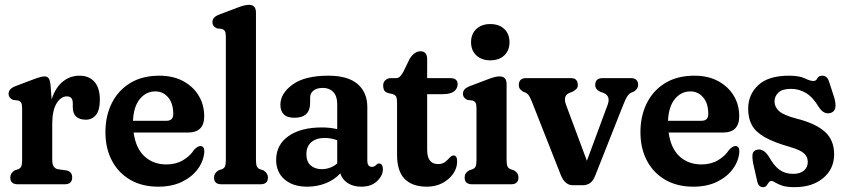

<svg xmlns="http://www.w3.org/2000/svg" viewBox="-20 -762 3494 794"><path d="M189 -410.5 193.5 -351Q209.5 -400.5 240 -424.8Q270.5 -449 308.5 -449Q348.5 -449 370.8 -423.5Q393 -398 393 -349Q393 -307 377 -287Q361 -267 335.5 -267Q281 -267 281 -319V-335.5Q281 -363.5 256.5 -363.5Q232 -363.5 214 -334.5Q196 -305.5 196 -249V-100.5Q196 -65.5 221 -62L253 -57.5Q278.5 -53.5 278.5 -28Q278.5 0 247.5 0H53Q22.5 0 22.5 -28Q22.5 -46 41 -57.5L54.5 -62Q64 -65.5 67.8 -73.5Q71.5 -81.5 71.5 -100.5V-313.5Q71.5 -330 67.8 -336.8Q64 -343.5 54.5 -346.5L34.5 -348.5Q15.5 -357 15.5 -374.5Q15.5 -395 44.5 -406L120 -434.5Q150.5 -446 164.5 -446Q175 -446 181 -438.5Q187 -431 189 -410.5Z M824.5 -281.5Q824.5 -214 758 -214H532.5Q541.5 -148.5 577.8 -115.2Q614 -82 668.5 -82Q707.5 -82 737 -99.5Q766.5 -117 783 -143Q797.5 -158 808.5 -158Q825.5 -158 825 -134.5Q822.5 -97 798.8 -64Q775 -31 733.2 -10.5Q691.5 10 634.5 10Q567.5 10 518.5 -18.5Q469.5 -47 442.8 -97.8Q416 -148.5 416 -215.5Q416 -282.5 442.2 -335.2Q468.5 -388 518.2 -418.5Q568 -449 639.5 -449Q695.5 -449 737 -426.8Q778.5 -404.5 801.5 -366.8Q824.5 -329 824.5 -281.5ZM622.5 -384Q584 -384 558.2 -352.5Q532.5 -321 530 -262.5H668.5Q696.5 -262.5 696.5 -290.5Q696.5 -334.5 675.5 -359.2Q654.5 -384 622.5 -384Z M1038.5 -710V-100.5Q1038.5 -81.5 1042.5 -73.5Q1046.5 -65.5 1055.5 -62L1069.5 -57.5Q1088 -46 1088 -28Q1088 0 1057.5 0H895.5Q865 0 865 -28Q865 -46 883.5 -57.5L897 -62Q906.5 -65.5 910.2 -73.5Q914 -81.5 914 -100.5V-609.5Q914 -626 910.2 -632.8Q906.5 -639.5 897 -642.5L877.5 -644.5Q858.5 -653 858.5 -670.5Q858.5 -680.5 864.5 -688Q870.5 -695.5 887 -702L959.5 -729.5Q979 -737 990 -739.5Q1001 -742 1010 -742Q1038.5 -742 1038.5 -710Z M1122 -100.5Q1122 -163 1172.8 -199Q1223.5 -235 1311.5 -235Q1345 -235 1374.5 -228V-332Q1374.5 -364 1358.5 -381.2Q1342.5 -398.5 1315 -398.5Q1290.5 -398.5 1276.5 -387.5Q1262.5 -376.5 1262.5 -359V-336.5Q1262.5 -275 1197.5 -275Q1167 -275 1153.2 -289.5Q1139.5 -304 1139.5 -328.5Q1139.5 -375.5 1189.8 -412.2Q1240 -449 1338.5 -449Q1418.5 -449 1458.8 -414.5Q1499 -380 1499 -319V-96Q1499 -86 1503.5 -79Q1508 -72 1518.5 -72Q1529 -72 1536 -80.5Q1542 -86 1547.5 -86Q1555 -86 1559.2 -79.5Q1563.5 -73 1563.5 -63Q1563.5 -36 1539.5 -13Q1515.5 10 1474 10Q1441 10 1417.8 -5Q1394.5 -20 1387.5 -45Q1363.5 -19 1327.8 -4.5Q1292 10 1250.5 10Q1191 10 1156.5 -20.2Q1122 -50.5 1122 -100.5ZM1247 -124.5Q1247 -93.5 1264.8 -78Q1282.5 -62.5 1310.5 -62.5Q1346.5 -62.5 1374.5 -86V-182Q1349.5 -191.5 1322 -191.5Q1287.5 -191.5 1267.2 -173.8Q1247 -156 1247 -124.5Z M1603.5 -373 1584 -377.5Q1571.5 -382 1568 -390Q1564.5 -398 1564.5 -408.5Q1564.5 -422 1573.8 -430.5Q1583 -439 1597.5 -439H1618.5Q1626.5 -439 1632.8 -444.2Q1639 -449.5 1648 -465L1674.5 -519.5Q1694.5 -550 1718.5 -550Q1746.5 -550 1746.5 -517V-439H1841.5Q1872.5 -439 1872.5 -414Q1872.5 -396 1857.8 -384.2Q1843 -372.5 1809.5 -372.5H1746.5V-142Q1746.5 -83.5 1791.5 -83.5Q1810 -83.5 1821 -92.5Q1832 -101.5 1839.8 -110.2Q1847.5 -119 1856 -119Q1870.5 -119 1870.5 -94Q1870.5 -67.5 1854.2 -43.8Q1838 -20 1809.8 -5Q1781.5 10 1745.5 10Q1685 10 1653.5 -22Q1622 -54 1622 -121.5V-338Q1622 -353 1619 -360.8Q1616 -368.5 1603.5 -373Z M2007.5 -512.5Q1971.5 -512.5 1949.8 -533Q1928 -553.5 1928 -587.5Q1928 -621.5 1949.8 -642Q1971.5 -662.5 2007.5 -662.5Q2044 -662.5 2065.5 -642Q2087 -621.5 2087 -587.5Q2087 -553.5 2065.5 -533Q2044 -512.5 2007.5 -512.5ZM2075 -414V-100.5Q2075 -81.5 2078.8 -73.5Q2082.5 -65.5 2092 -62L2105.5 -57.5Q2124 -47 2124 -28Q2124 0 2093.5 0H1932Q1901.5 0 1901.5 -28Q1901.5 -47 1920 -57.5L1933.5 -62Q1943 -65.5 1946.8 -73.5Q1950.5 -81.5 1950.5 -100.5V-313.5Q1950.5 -330 1946.8 -336.8Q1943 -343.5 1933.5 -346.5L1913.5 -348.5Q1894.5 -357 1894.5 -374.5Q1894.5 -384.5 1900.8 -392Q1907 -399.5 1923.5 -406L1996 -433.5Q2015.5 -441 2026.2 -443.5Q2037 -446 2046.5 -446Q2075 -446 2075 -414Z M2390 4H2349Q2316 4 2299 -38.5L2180 -340.5Q2172 -360 2167.5 -366.5Q2163 -373 2155.5 -378L2142.5 -383.5Q2132 -390.5 2128.8 -396Q2125.5 -401.5 2125.5 -410.5Q2125.5 -439 2156 -439H2341Q2369.5 -439 2369.5 -410.5Q2369.5 -400.5 2364 -394.5Q2358.5 -388.5 2347.5 -382.5L2334 -377.5Q2307 -366 2321 -328L2407 -97L2493 -329Q2506 -364.5 2476.5 -377.5L2462 -382.5Q2441.5 -392.5 2441.5 -410.5Q2441.5 -439 2472.5 -439H2588Q2619 -439 2619 -410.5Q2619 -394.5 2601.5 -383.5L2588.5 -378Q2580 -373 2573.8 -363.5Q2567.5 -354 2556 -325L2441 -34.5Q2432 -12.5 2419 -4.2Q2406 4 2390 4Z M3037 -281.5Q3037 -214 2970.5 -214H2745Q2754 -148.5 2790.2 -115.2Q2826.5 -82 2881 -82Q2920 -82 2949.5 -99.5Q2979 -117 2995.5 -143Q3010 -158 3021 -158Q3038 -158 3037.5 -134.5Q3035 -97 3011.2 -64Q2987.5 -31 2945.8 -10.5Q2904 10 2847 10Q2780 10 2731 -18.5Q2682 -47 2655.2 -97.8Q2628.5 -148.5 2628.5 -215.5Q2628.5 -282.5 2654.8 -335.2Q2681 -388 2730.8 -418.5Q2780.5 -449 2852 -449Q2908 -449 2949.5 -426.8Q2991 -404.5 3014 -366.8Q3037 -329 3037 -281.5ZM2835 -384Q2796.5 -384 2770.8 -352.5Q2745 -321 2742.5 -262.5H2881Q2909 -262.5 2909 -290.5Q2909 -334.5 2888 -359.2Q2867 -384 2835 -384Z M3260 -43Q3289.5 -43 3305 -57Q3320.5 -71 3320.5 -92Q3320.5 -112.5 3305.8 -127Q3291 -141.5 3246 -154.5Q3179.5 -173.5 3142 -195Q3104.5 -216.5 3089.2 -244.8Q3074 -273 3074 -312Q3074 -371.5 3116 -410.2Q3158 -449 3242.5 -449Q3285.5 -449 3308 -438Q3330.5 -427 3344 -427Q3354.5 -427 3360 -438Q3365.5 -449 3380.5 -449Q3390.5 -449 3398 -442.5Q3405.5 -436 3411 -417L3430.5 -356.5Q3444 -307 3419 -296.5Q3389.5 -284.5 3367 -318Q3341.5 -360.5 3313 -377.5Q3284.5 -394.5 3250.5 -394.5Q3215 -394.5 3199 -379.2Q3183 -364 3183 -342.5Q3183 -319.5 3201.8 -302.5Q3220.5 -285.5 3274 -271.5Q3352 -252 3390.8 -217.5Q3429.5 -183 3429.5 -124Q3429.5 -63.5 3384.5 -25.8Q3339.5 12 3265.5 12Q3233 12 3214.2 5.5Q3195.5 -1 3186 -7.2Q3176.5 -13.5 3170.5 -13.5Q3163 -13.5 3159 -7.2Q3155 -1 3150 5.5Q3145 12 3135.5 12Q3115.5 12 3110.5 -16.5L3095 -84.5Q3090 -111 3092.2 -124.8Q3094.5 -138.5 3109.5 -142.5Q3136.5 -150 3159.5 -114.5Q3181 -75.5 3204.5 -59.2Q3228 -43 3260 -43Z"/></svg>

Font: Fraunces 144pt S100 SemiBold
Style: Regular
Weight: 600
Version: Version 1.000; ttfautohint (v1.8.3)